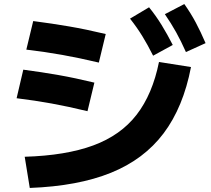

<svg xmlns="http://www.w3.org/2000/svg" viewBox="-20 -875 1040 948"><path d="M102 -101Q305 -107 440.5 -157Q576 -207 654.5 -308.5Q733 -410 765 -569L923 -544Q885 -346 788 -217Q691 -88 528 -22Q365 44 127 53ZM412 -326Q317 -349 234.5 -364Q152 -379 62 -390L95 -531Q186 -519 268.5 -504.5Q351 -490 446 -467ZM468 -566Q371 -589 287 -604Q203 -619 110 -630L144 -771Q237 -759 321.5 -744.5Q406 -730 502 -707ZM736 -600Q709 -654 682.5 -697Q656 -740 622 -783L716 -839Q750 -797 778 -751.5Q806 -706 833 -653ZM898 -618Q874 -672 849.5 -716Q825 -760 794 -805L890 -855Q922 -810 946.5 -764Q971 -718 995 -662Z"/></svg>

Font: M PLUS 1 Thin ExtraBold
Style: Regular
Weight: 800
Version: Version 1.001